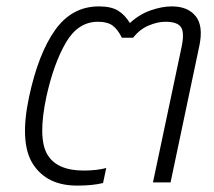

<svg xmlns="http://www.w3.org/2000/svg" viewBox="-20 -570 668 600"><path d="M221 10Q127 10 83.5 -56.5Q40 -123 71 -268Q100 -403 152.5 -476.5Q205 -550 289 -550Q327 -550 348.5 -537Q370 -524 386 -498Q415 -525 450.5 -537.5Q486 -550 517 -550Q567 -550 591.5 -519.5Q616 -489 603 -427L513 0H458L547 -421Q557 -467 546 -484.5Q535 -502 497 -502Q472 -502 444 -490Q416 -478 396 -452H361Q348 -478 332 -490Q316 -502 286 -502Q224 -502 186 -437Q148 -372 125 -268Q98 -141 127 -89Q156 -37 242 -37Q260 -37 279 -39Q298 -41 312 -45L302 2Q285 6 265.5 8Q246 10 221 10Z"/></svg>

Font: Kanit ExtraLight
Style: Italic
Weight: 275
Italic angle: -12°
Designer: Katatrad Team
Foundry: CadsonDemak
Version: Version 2.000; ttfautohint (v1.8.3)